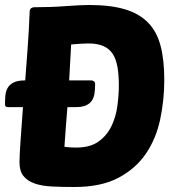

<svg xmlns="http://www.w3.org/2000/svg" viewBox="-22 -739 713 769"><path d="M97 -695Q98 -703 103.5 -706.5Q109 -710 114 -710Q182 -710 241.5 -714.5Q301 -719 335 -719Q420 -719 477.5 -702Q535 -685 570.5 -649Q606 -613 621 -556Q636 -499 636 -419Q636 -338 619.5 -260.5Q603 -183 562 -123Q521 -63 451.5 -26.5Q382 10 276 10Q227 10 186.5 8Q146 6 117 -4Q88 -14 72 -34Q56 -54 56 -89Q56 -111 60 -170.5Q64 -230 70 -310H9Q-2 -310 -2 -321Q-2 -339 -0.5 -356Q1 -373 8.5 -386.5Q16 -400 32.5 -408.5Q49 -417 79 -417Q85 -496 88.5 -544Q92 -592 93.5 -620.5Q95 -649 95.5 -664.5Q96 -680 97 -695ZM248 -310Q245 -268 241.5 -227Q238 -186 236 -151Q251 -149 263 -148.5Q275 -148 283 -148Q339 -148 372.5 -172Q406 -196 424 -233Q442 -270 448 -314Q454 -358 454 -397Q454 -439 448.5 -470.5Q443 -502 429.5 -523Q416 -544 392 -554.5Q368 -565 332 -565Q321 -565 304 -564Q287 -563 263 -561L255 -417H343Q349 -417 354 -413.5Q359 -410 359 -403Q359 -382 356.5 -365Q354 -348 346 -336Q338 -324 322.5 -317Q307 -310 281 -310Z"/></svg>

Font: Poetsen One
Style: Regular
Weight: 400
Designer: Pablo Impallari, Rodrigo Fuenzalida
Foundry: Pablo Impallari, Rodrigo Fuenzalida
Version: Version 1.001; ttfautohint (v0.93) -l 8 -r 50 -G 200 -x 14 -